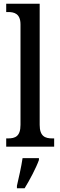

<svg xmlns="http://www.w3.org/2000/svg" viewBox="-20 -780 321 1021"><path d="M13 0H268V-44H258C220 -44 191 -55 191 -116V-760H13V-716H23C55 -716 89 -708 89 -650V-116C89 -55 61 -44 23 -44H13ZM70 208V221H111C137 179 172 113 187 71V61H100C93 109 80 164 70 208Z"/></svg>

Font: Noto Serif Bengali Condensed Medium
Style: Regular
Weight: 500
Width: 3
Designer: Juan Bruce, Universal Thirst, Indian Type Foundry and the Monotype Design Team.
Foundry: Monotype Imaging Inc.
Version: Version 2.003